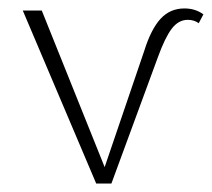

<svg xmlns="http://www.w3.org/2000/svg" viewBox="-20 -435 502 455"><path d="M462 -401 451 -380Q440 -388 425 -388Q403 -388 387 -367Q371 -346 354 -299L244 0H208L34 -410H79L228 -39L322 -315Q338 -366 360.5 -390.5Q383 -415 417 -415Q443 -415 462 -401Z"/></svg>

Font: Ysabeau Light
Style: Regular
Weight: 300
Designer: Christian Thalmann (Catharsis Fonts)
Version: Version 0.003